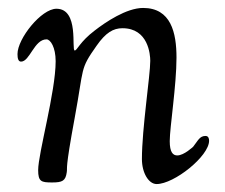

<svg xmlns="http://www.w3.org/2000/svg" viewBox="-20 -457 566 483"><path d="M24 -321C24 -310 26 -302 33 -302C55 -302 66 -358 97 -358C107 -358 120 -338 120 -303C120 -226 76 -71 76 -29C76 0 84 2 111 2C137 2 145 -2 148 -24C150 -38 143 -26 168 -161C192 -290 180 -281 223 -342C246 -375 265 -386 288 -386C353 -386 358 -320 358 -304C358 -267 337 -133 337 -57C337 -22 354 6 374 6C418 6 506 -64 506 -103C506 -109 504 -115 497 -115C482 -115 478 -103 466 -88C466 -88 443 -66 426 -66C415 -66 407 -74 407 -102C407 -136 424 -242 424 -312C424 -375 410 -437 340 -437C298 -437 245 -401 218 -380C181 -352 174 -330 168 -330C159 -330 180 -435 122 -435C84 -435 24 -360 24 -321Z"/></svg>

Font: OFL Sorts Mill Goudy
Style: Italic
Weight: 500
Italic angle: -6°
Version: Version 003.000